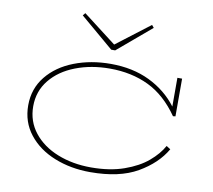

<svg xmlns="http://www.w3.org/2000/svg" viewBox="-102 -1112 1378 1244"><g transform="rotate(10 587.0 -490.5)"><path d="M1055 -222Q998 -123 879.5 -54.5Q761 14 569 14Q441 14 333.5 -29Q226 -72 162.5 -153Q99 -234 99 -343Q99 -453 164.5 -534Q230 -615 340 -657.5Q450 -700 580 -700Q725 -700 836.5 -646Q948 -592 1020 -497V-686H1051V-438L1035 -436Q949 -560 836 -614.5Q723 -669 580 -669Q457 -669 354.5 -629.5Q252 -590 192 -516Q132 -442 132 -343Q132 -244 190.5 -170Q249 -96 348.5 -56.5Q448 -17 569 -17Q692 -17 785.5 -50Q879 -83 938.5 -133.5Q998 -184 1028 -239ZM813 -978 592 -791H566L346 -978L360 -995L579 -827L799 -995Z"/></g></svg>

Font: BioRhyme Expanded ExtraLight
Style: Regular
Weight: 275
Width: 7
Designer: Aoife Mooney
Foundry: Aoife Mooney Type
Version: Version 1.001